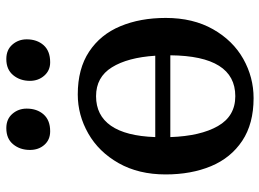

<svg xmlns="http://www.w3.org/2000/svg" viewBox="-132 -716 858 635"><g transform="rotate(-90 297.5 -398.0)"><path d="M191.4 -806.6H191.9Q221.7 -806.6 239 -786.6Q256.3 -766.6 256.3 -739.3Q256.3 -705.1 237.1 -683.3Q217.8 -661.6 181.6 -661.6H181.2Q153.3 -661.6 136.5 -680.7Q119.6 -699.7 119.6 -728.5Q119.6 -761.2 138.2 -783.9Q156.7 -806.6 191.4 -806.6ZM419.9 -806.6H420.4Q450.7 -806.6 468 -786.6Q485.4 -766.6 485.4 -739.3Q485.4 -705.1 466.1 -683.3Q446.8 -661.6 409.7 -661.6H409.2Q382.3 -661.6 365.2 -681.2Q348.1 -700.7 348.1 -728.5Q348.1 -761.2 366.9 -783.9Q385.7 -806.6 419.9 -806.6ZM556.2 -279.3Q556.2 -189 518.8 -123Q481.4 -57.1 420.7 -22.9Q359.9 11.2 291 11.2Q206.1 11.2 149.7 -26.4Q93.3 -64 65.9 -129.6Q38.6 -195.3 38.6 -279.8Q38.6 -369.1 75.9 -435.1Q113.3 -501 174.1 -535.6Q234.9 -570.3 303.2 -570.3Q388.2 -570.3 444.8 -532.7Q501.5 -495.1 528.8 -429.4Q556.2 -363.8 556.2 -279.3ZM431.2 -314Q425.3 -405.3 392.8 -457.5Q360.4 -509.8 297.4 -509.8Q233.9 -509.8 199.7 -460.7Q165.5 -411.6 162.1 -314ZM162.1 -264.2Q165.5 -164.6 198.5 -106.9Q231.4 -49.3 297.4 -49.3Q430.7 -49.3 432.6 -264.2Z"/></g></svg>

Font: Merriweather
Style: Regular
Weight: 400
Designer: Eben Sorkin
Foundry: Eben Sorkin
Version: Version 1.584; ttfautohint (v1.6)